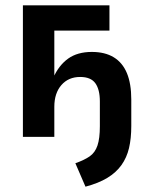

<svg xmlns="http://www.w3.org/2000/svg" viewBox="-20 -514 555 721"><path d="M301 187 263 99Q297 87 317 73Q337 59 346 32.5Q355 6 355 -40V-133Q355 -178 338 -201.5Q321 -225 281 -225Q237 -225 210.5 -194.5Q184 -164 184 -113V0H66V-494H391V-399H184V-222H180Q201 -269 236 -294Q271 -319 325 -319Q374 -319 407 -299Q440 -279 456.5 -239.5Q473 -200 473 -140V-41Q473 6 464.5 42Q456 78 436 106Q416 134 383 154Q350 174 301 187Z"/></svg>

Font: Nunito Sans 10pt Condensed
Style: Bold
Weight: 700
Width: 3
Designer: Vernon Adams
Foundry: Vernon Adams
Version: Version 3.101;gftools[0.9.27]